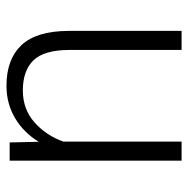

<svg xmlns="http://www.w3.org/2000/svg" viewBox="-14 -564 578 590"><g transform="rotate(-90 275.0 -269.0)"><path d="M134.8 -363.3V0H76.2V-528.3H132.3L134.3 -439Q162.6 -485.4 207 -511.7Q251.5 -538.1 306.6 -538.1Q387.7 -538.1 431.2 -492.2Q474.6 -446.3 475.1 -346.7V0H416.5V-346.7Q416 -423.3 384.3 -455.6Q352.5 -487.8 292 -487.8Q234.4 -487.8 194.1 -452.1Q153.8 -416.5 134.8 -363.3Z"/></g></svg>

Font: Mardoto Light
Style: Regular
Weight: 400
Designer: Christian Robertson, Vahan Hovhannisyan
Foundry: Google
Version: Version 1.000